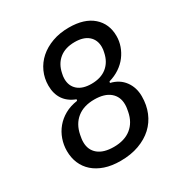

<svg xmlns="http://www.w3.org/2000/svg" viewBox="-168 -839 935 980"><g transform="rotate(-30 300.0 -349.0)"><path d="M263 12Q211 12 171.5 -1.5Q132 -15 105 -39Q78 -63 64 -96Q50 -129 50 -169Q50 -204 61.5 -237Q73 -270 95 -296.5Q117 -323 149 -341Q181 -359 223 -365L225 -373Q180 -390 157.5 -423.5Q135 -457 135 -505Q135 -548 152 -585.5Q169 -623 200 -650.5Q231 -678 275 -694Q319 -710 373 -710Q464 -710 513.5 -666.5Q563 -623 563 -551Q563 -521 553 -492.5Q543 -464 524.5 -439.5Q506 -415 478.5 -396.5Q451 -378 416 -368L414 -360Q465 -348 493 -310Q521 -272 521 -220Q521 -169 503.5 -126.5Q486 -84 453 -53.5Q420 -23 372 -5.5Q324 12 263 12ZM269 -67Q332 -67 371 -98Q410 -129 421 -186Q423 -197 424.5 -206Q426 -215 426 -227Q426 -273 394 -300Q362 -327 302 -327Q239 -327 200 -295.5Q161 -264 150 -207Q148 -196 146.5 -187Q145 -178 145 -166Q145 -120 177 -93.5Q209 -67 269 -67ZM331 -403Q387 -403 421.5 -431Q456 -459 466 -509Q468 -517 469 -524.5Q470 -532 470 -540Q470 -582 442 -606.5Q414 -631 362 -631Q306 -631 271.5 -603Q237 -575 227 -525Q225 -517 224 -509.5Q223 -502 223 -494Q223 -452 251 -427.5Q279 -403 331 -403Z"/></g></svg>

Font: IBM Plex Sans Text
Style: Italic
Weight: 450
Italic angle: -11°
Designer: Mike Abbink, Paul van der Laan, Pieter van Rosmalen
Foundry: Bold Monday
Version: Version 3.005